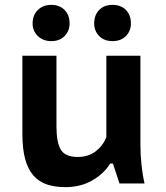

<svg xmlns="http://www.w3.org/2000/svg" viewBox="-20 -754 682 789"><path d="M212 -525V-234Q212 -169 230 -139Q248 -109 299 -109Q343 -109 373 -132Q403 -155 417 -190V-525H557V-160Q557 -118 561.5 -76Q566 -34 574 0H471L444 -82H433Q407 -40 359 -12.5Q311 15 249 15Q206 15 173 4Q140 -7 117.5 -32.5Q95 -58 83.5 -100Q72 -142 72 -204V-525ZM114 -657Q114 -692 135.5 -713Q157 -734 191 -734Q225 -734 245.5 -713Q266 -692 266 -657Q266 -627 245.5 -606Q225 -585 191 -585Q157 -585 135.5 -606Q114 -627 114 -657ZM367 -657Q367 -692 387.5 -713Q408 -734 442 -734Q477 -734 497.5 -713Q518 -692 518 -657Q518 -627 497.5 -606Q477 -585 442 -585Q408 -585 387.5 -606Q367 -627 367 -657Z"/></svg>

Font: PT Sans Caption
Style: Bold
Weight: 700
Designer: A.Korolkova, O.Umpeleva, V.Yefimov
Foundry: ParaType Ltd
Version: Version 2.003W OFL